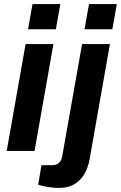

<svg xmlns="http://www.w3.org/2000/svg" viewBox="-20 -743 596 945"><path d="M13 0 106 -526H243L150 0ZM118 -599 140 -723H277L255 -599ZM269 182Q244 182 214 177Q184 172 168 166L184 70H236Q278 70 286 27L384 -526H521L421 41Q415 76 398 108.5Q381 141 349.5 161.5Q318 182 269 182ZM396 -599 418 -723H555L533 -599Z"/></svg>

Font: Archivo VF Beta
Style: Italic
Weight: 400
Italic angle: -10°
Designer: Hector Gatti
Foundry: Omnibus-Type
Version: Version 1.002